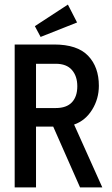

<svg xmlns="http://www.w3.org/2000/svg" viewBox="-20 -817 490 837"><path d="M44 0V-623H216Q317 -623 364 -574Q411 -525 411 -443Q411 -386 381.5 -338.5Q352 -291 303 -274L426 0H329L212 -265H137V0ZM137 -346H223Q270 -346 293.5 -371Q317 -396 317 -441Q317 -485 293.5 -512Q270 -539 223 -539H137ZM157 -656 132 -703 276 -797 316 -719Z"/></svg>

Font: Inconsolata SemiCondensed SemiBold
Style: Regular
Weight: 600
Width: 4
Monospace: yes
Designer: Raph Levien, Cyreal, Brenton Simpson
Foundry: Raph Levien, Cyreal, Google
Version: Version 3.001; ttfautohint (v1.8.2.53-6de2)